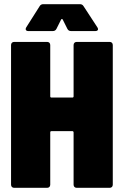

<svg xmlns="http://www.w3.org/2000/svg" viewBox="-20 -901 589 921"><path d="M281 -807 303 -763C307 -755 313 -752 321 -752H437C449 -752 454 -759 447 -770L381 -871C377 -878 371 -881 363 -881H188C180 -881 174 -878 170 -871L106 -770C100 -760 104 -752 116 -752H233C241 -752 247 -755 251 -763L273 -807C275 -811 279 -811 281 -807ZM333 -685V-439C333 -435 331 -433 327 -433H227C223 -433 221 -435 221 -439V-685C221 -694 215 -700 206 -700H48C39 -700 33 -694 33 -685V-15C33 -6 39 0 48 0H206C215 0 221 -6 221 -15V-266C221 -270 223 -272 227 -272H327C331 -272 333 -269 333 -266V-15C333 -6 339 0 348 0H506C515 0 521 -6 521 -15V-685C521 -694 515 -700 506 -700H348C339 -700 333 -694 333 -685Z"/></svg>

Font: Barlow Semi Condensed Black
Style: Regular
Weight: 900
Width: 4
Designer: Jeremy Tribby
Foundry: Tribby Type
Version: Version 1.408;PS 001.408;hotconv 1.0.88;makeotf.lib2.5.64775